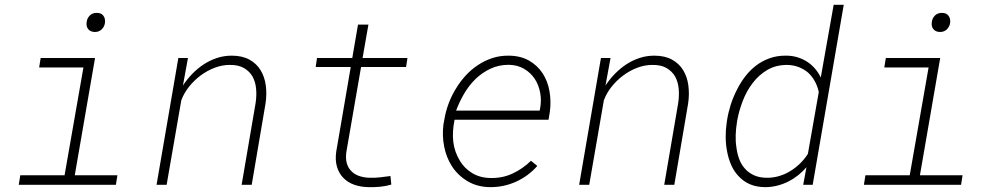

<svg xmlns="http://www.w3.org/2000/svg" viewBox="-20 -770 4148 800"><path d="M149.4 -528.3 143.1 -488.8H327.6L249 -39.6H64.5L58.1 0H462.9L469.2 -39.6H291.5L376 -528.3ZM340.8 -675.8Q338.9 -658.7 348.1 -647.9Q357.4 -637.2 375 -636.7Q392.6 -636.7 404.1 -647.9Q415.5 -659.2 417.5 -675.8Q419.4 -693.4 410.2 -705.1Q400.9 -716.8 382.3 -716.3Q364.7 -716.3 353.5 -704.8Q342.3 -693.4 340.8 -675.8Z M632.3 0H674.3L735.4 -352.1Q746.1 -381.3 767.1 -408Q788.1 -434.6 815.4 -455.1Q842.8 -475.6 874 -487.5Q905.3 -499.5 937 -499.5Q973.1 -500 996.3 -486.6Q1019.5 -473.1 1032.2 -451.2Q1044.4 -429.2 1047.1 -400.1Q1049.8 -371.1 1044.9 -339.8L986.8 0H1028.8L1086.4 -338.9Q1092.3 -377.9 1087.4 -414.3Q1082.5 -450.7 1065.4 -478Q1048.8 -505.4 1019 -521.7Q989.3 -538.1 945.3 -538.1Q913.1 -538.1 883.8 -528.3Q854.5 -518.6 829.1 -502Q803.2 -484.9 781.2 -462.4Q759.3 -439.9 742.2 -413.6L763.2 -528.3H723.1Z M1515.1 -667.5H1471.7L1447.8 -528.3H1300.8L1295.4 -490.7H1441.4L1380.9 -137.7Q1376 -102.5 1384 -75.2Q1392.1 -47.9 1410.2 -29.3Q1428.2 -10.3 1455.3 -0.5Q1482.4 9.3 1517.1 9.8Q1540 10.3 1564 8.1Q1587.9 5.9 1610.4 -1L1606.9 -36.6Q1585.4 -33.7 1564.5 -31.2Q1543.5 -28.8 1521.5 -29.3Q1496.1 -29.8 1476.1 -36.9Q1456.1 -43.9 1443.4 -57.6Q1430.2 -70.8 1424.8 -90.8Q1419.4 -110.8 1423.3 -137.7L1484.4 -490.7H1671.9L1677.7 -528.3H1490.7Z M2022.9 9.8Q2080.1 9.8 2130.6 -13.2Q2181.2 -36.1 2218.8 -78.6L2192.4 -100.1Q2157.7 -66.4 2115.7 -46.9Q2073.7 -27.3 2024.4 -28.3Q1980.5 -28.8 1947.8 -48.6Q1915 -68.4 1896.5 -99.6Q1873.5 -137.2 1868.7 -179Q1863.8 -220.7 1874 -271H2265.6L2271 -304.2Q2276.9 -348.1 2269.5 -390.1Q2262.2 -432.1 2240.7 -464.8Q2219.2 -497.6 2184.1 -517.6Q2148.9 -537.6 2100.1 -538.1Q2064 -538.6 2031.7 -528.1Q1999.5 -517.6 1971.7 -499Q1943.4 -480.5 1919.9 -454.8Q1896.5 -429.2 1878.9 -399.4Q1860.8 -370.1 1848.9 -337.6Q1836.9 -305.2 1831.5 -272L1827.6 -251Q1821.8 -204.1 1830.8 -158.9Q1839.8 -113.8 1862.3 -78.6Q1886.7 -40 1927.5 -15.4Q1968.3 9.3 2022.9 9.8ZM2099.6 -500Q2136.2 -499.5 2163.8 -483.2Q2191.4 -466.8 2208.5 -440.9Q2225.1 -415 2231 -382.3Q2236.8 -349.6 2230 -315.9L2228.5 -309.1H1880.4Q1893.6 -344.7 1913.6 -379.2Q1933.6 -413.6 1961.4 -440.9Q1988.8 -467.3 2023.4 -483.6Q2058.1 -500 2099.6 -500Z M2393.1 0H2435.1L2496.1 -352.1Q2506.8 -381.3 2527.8 -408Q2548.8 -434.6 2576.2 -455.1Q2603.5 -475.6 2634.8 -487.5Q2666 -499.5 2697.8 -499.5Q2733.9 -500 2757.1 -486.6Q2780.3 -473.1 2793 -451.2Q2805.2 -429.2 2807.9 -400.1Q2810.5 -371.1 2805.7 -339.8L2747.6 0H2789.6L2847.2 -338.9Q2853 -377.9 2848.1 -414.3Q2843.3 -450.7 2826.2 -478Q2809.6 -505.4 2779.8 -521.7Q2750 -538.1 2706.1 -538.1Q2673.8 -538.1 2644.5 -528.3Q2615.2 -518.6 2589.8 -502Q2564 -484.9 2542 -462.4Q2520 -439.9 2502.9 -413.6L2523.9 -528.3H2483.9Z M3009.3 -268.6 3007.8 -258.3Q3003.4 -229 3003.7 -198Q3003.9 -167 3009.8 -137.7Q3015.6 -107.4 3027.3 -81.1Q3039.1 -54.7 3058.6 -34.7Q3077.6 -14.2 3104.5 -2.4Q3131.3 9.3 3167.5 9.8Q3193.8 9.8 3218.8 3.4Q3243.7 -2.9 3266.6 -14.6Q3287.6 -25.4 3306.2 -40.3Q3324.7 -55.2 3340.3 -73.2L3326.7 0H3366.2L3495.6 -750H3453.6L3399.9 -447.3Q3390.1 -467.3 3376.2 -483.6Q3362.3 -500 3344.7 -511.7Q3325.7 -524.4 3303.2 -531.2Q3280.8 -538.1 3255.9 -538.1Q3218.8 -538.6 3187.7 -527.6Q3156.7 -516.6 3131.3 -497.6Q3105.5 -478 3085.2 -451.7Q3064.9 -425.3 3050.3 -395.5Q3034.7 -365.2 3024.4 -332.8Q3014.2 -300.3 3009.3 -268.6ZM3050.3 -258.3 3051.8 -268.6Q3059.1 -308.6 3075 -349.9Q3090.8 -391.1 3116.7 -424.8Q3142.1 -458 3177.5 -478.8Q3212.9 -499.5 3259.8 -499.5Q3285.6 -499 3307.4 -490.7Q3329.1 -482.4 3346.7 -467.8Q3363.3 -452.6 3374.8 -431.9Q3386.2 -411.1 3391.6 -386.7L3346.2 -128.9Q3332.5 -107.4 3314.2 -89.4Q3295.9 -71.3 3274.4 -58.1Q3252 -43.9 3226.3 -36.4Q3200.7 -28.8 3173.3 -29.3Q3142.6 -29.8 3120.4 -40.3Q3098.1 -50.8 3083 -68.4Q3067.9 -85.4 3059.6 -108.4Q3051.3 -131.3 3048.3 -156.7Q3044.4 -181.6 3045.4 -208Q3046.4 -234.4 3050.3 -258.3Z M3670.9 -528.3 3664.6 -488.8H3849.1L3770.5 -39.6H3585.9L3579.6 0H3984.4L3990.7 -39.6H3813L3897.5 -528.3ZM3862.3 -675.8Q3860.4 -658.7 3869.6 -647.9Q3878.9 -637.2 3896.5 -636.7Q3914.1 -636.7 3925.5 -647.9Q3937 -659.2 3939 -675.8Q3940.9 -693.4 3931.6 -705.1Q3922.4 -716.8 3903.8 -716.3Q3886.2 -716.3 3875 -704.8Q3863.8 -693.4 3862.3 -675.8Z"/></svg>

Font: Roboto Mono ExtraLight
Style: Italic
Weight: 250
Italic angle: -10°
Monospace: yes
Designer: Google
Version: Version 3.000